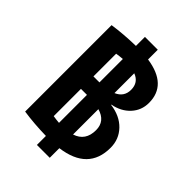

<svg xmlns="http://www.w3.org/2000/svg" viewBox="-256 -931 1131 1131"><g transform="rotate(45 310.0 -365.0)"><path d="M267 -99V-332H261H217V-105Q241 -101 267 -99ZM267 -631Q241 -629 217 -625V-436H254H267ZM374 -619V-454Q430 -478 430 -537Q430 -598 374 -619ZM374 -320V-109Q452 -134 452 -223Q452 -298 374 -320ZM374 -734Q559 -707 559 -557Q559 -495 518 -450.5Q477 -406 409 -393V-391Q491 -380 538.5 -330.5Q586 -281 586 -210Q586 -23 374 5V85H267V10Q167 8 79 -5V-725Q167 -738 267 -740V-815H374Z"/></g></svg>

Font: M PLUS 1p
Style: Bold
Weight: 700
Version: Version 1.062